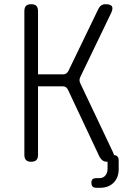

<svg xmlns="http://www.w3.org/2000/svg" viewBox="-20 -760 640 914"><path d="M128 10Q112 10 104 2Q96 -6 96 -22V-708Q96 -724 104 -732Q112 -740 128.5 -740Q145 -740 153 -732Q161 -724 161 -708V-406H281Q289 -406 295 -410Q301 -414 305 -421L449 -719Q454 -729 462.5 -734.5Q471 -740 483 -740Q507 -740 513 -729.5Q519 -719 509 -698L363 -395Q359 -387 358.5 -379.5Q358 -372 362 -364L518 -35Q521 -28 523 -22Q533 -21 538 -16Q545 -10 545 4V45Q545 85 521 109.5Q497 134 456 134H439Q427 134 421 128Q415 122 415 110Q415 98 421 93Q427 88 438 88H454Q471 88 481.5 75.5Q492 63 492 43V10H490Q478 10 469.5 4.5Q461 -1 454 -13L303 -334Q299 -341 293.5 -345Q288 -349 279 -349H161V-22Q161 -6 153 2Q145 10 128 10Z"/></svg>

Font: Maple Mono ExtraLight
Style: Regular
Weight: 275
Monospace: yes
Designer: subframe7536
Version: Version 7.000